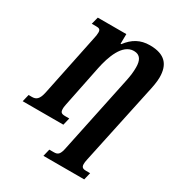

<svg xmlns="http://www.w3.org/2000/svg" viewBox="-242 -867 1152 1247"><g transform="rotate(30 334.0 -244.0)"><path d="M274 240H580L593 186H563C542 186 527 181 527 156C527 145 528 137 532 118L655 -459C665 -503 673 -544 673 -578C673 -673 629 -728 515 -728C443 -728 392 -698 349 -641H344L345 -714H131L117 -660H149C172 -660 183 -656 183 -632C183 -616 181 -606 176 -583L81 -124C69 -67 49 -54 18 -54H-7L-20 0H285L298 -54H268C237 -54 230 -63 230 -89C230 -95 230 -103 234 -121L297 -431C316 -523 357 -644 443 -644C492 -644 508 -609 508 -558C508 -522 504 -494 497 -459L375 122C365 174 352 186 321 186H287Z"/></g></svg>

Font: Noto Serif Condensed Extra
Style: Italic
Weight: 800
Width: 3
Italic angle: -12°
Designer: Monotype Design Team
Foundry: Monotype Imaging Inc.
Version: Version 1.901